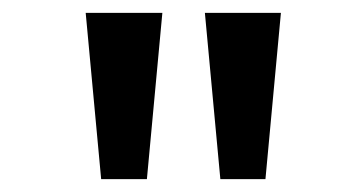

<svg xmlns="http://www.w3.org/2000/svg" viewBox="-20 -749 555 298"><path d="M137 -471 113 -729H232L208 -471ZM322 -471 298 -729H416L392 -471Z"/></svg>

Font: Noto Sans Devanagari Medium
Style: Regular
Weight: 500
Version: Version 2.003